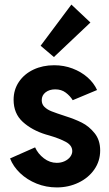

<svg xmlns="http://www.w3.org/2000/svg" viewBox="-20 -819 481 847"><path d="M24.4 -120.1 134.8 -168.9Q147.5 -140.6 173.6 -120.6Q199.7 -100.6 230.5 -100.6Q249.5 -100.6 265.1 -107.9Q280.8 -115.2 289.8 -127.2Q298.8 -139.2 298.8 -152.3Q298.8 -177.7 270.3 -193.1Q241.7 -208.5 196.3 -221.7L182.6 -225.6Q120.6 -244.6 80.3 -281.5Q40 -318.4 40 -378.9Q40 -423.3 63.5 -458Q86.9 -492.7 127.7 -512Q168.5 -531.2 218.8 -531.2Q262.2 -531.2 300 -516.8Q337.9 -502.4 366 -477.8Q394 -453.1 408.2 -421.9L300.8 -377Q289.1 -396 270 -410.4Q251 -424.8 223.6 -424.8Q197.8 -424.8 180.9 -411.6Q164.1 -398.4 164.1 -377Q164.1 -358.9 176.3 -347.2Q188.5 -335.4 207.5 -327.9Q226.6 -320.3 268.6 -306.6Q309.1 -293.9 340.8 -278.1Q372.6 -262.2 397.2 -231.7Q421.9 -201.2 421.9 -155.3Q421.9 -108.4 396 -71.3Q370.1 -34.2 326.2 -13.2Q282.2 7.8 230.5 7.8Q183.6 7.8 141.6 -9Q99.6 -25.9 68.8 -55.2Q38.1 -84.5 24.4 -120.1ZM159.2 -617.2 294.9 -798.8 378.9 -719.7 217.8 -567.4Z"/></svg>

Font: Reddit Sans Fudge
Style: Bold
Weight: 700
Designer: Stephen Hutchings
Foundry: Reddit
Version: Version 1.013